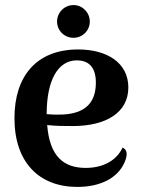

<svg xmlns="http://www.w3.org/2000/svg" viewBox="-20 -723 562 757"><path d="M270 -574C305 -574 334 -602 334 -638C334 -674 305 -703 270 -703C234 -703 205 -674 205 -638C205 -602 234 -574 270 -574ZM463 -141C442 -94 391 -61 318 -61C233 -61 176 -104 166 -230C201 -226 234 -226 267 -226C398 -226 486 -279 486 -378C486 -477 400 -528 288 -528C125 -528 37 -424 37 -257C37 -83 134 14 285 14C377 14 446 -22 472 -85C487 -121 477 -135 463 -141ZM283 -485C321 -485 358 -467 358 -397C358 -285 273 -270 202 -271C189 -271 176 -272 164 -273C164 -408 209 -485 283 -485Z"/></svg>

Font: Arima Koshi ExtraBold
Style: Regular
Weight: 800
Designer: Joana Correia and Natanael Gama
Foundry: NDISCOVER
Version: Version 1.019;PS 001.019;hotconv 1.0.88;makeotf.lib2.5.64775